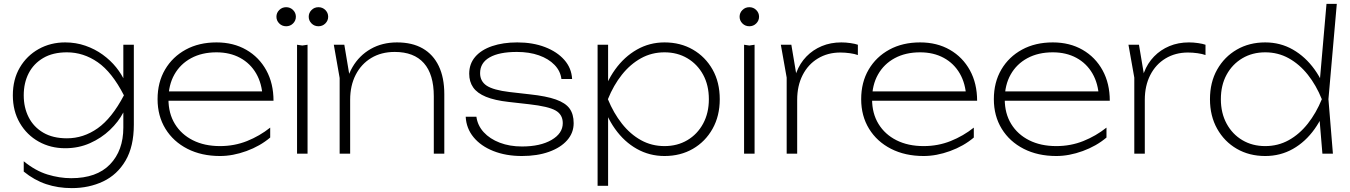

<svg xmlns="http://www.w3.org/2000/svg" viewBox="-20 -790 6941 987"><path d="M614 -134V-237L618 -249V-326L614 -346V-560H668V-149Q668 -37 625.5 35.5Q583 108 510.5 142.5Q438 177 349 177Q278 177 217 156.5Q156 136 102 92V39Q162 88 224 107Q286 126 346 126Q477 126 545.5 55Q614 -16 614 -134ZM315 -28Q240 -28 179 -62Q118 -96 82 -157.5Q46 -219 46 -300Q46 -382 82 -443Q118 -504 179 -538Q240 -572 315 -572Q370 -572 419 -555Q468 -538 508 -509Q548 -480 577 -444Q606 -408 622 -371Q638 -334 638 -300Q638 -258 613.5 -211Q589 -164 545 -122Q501 -80 442.5 -54Q384 -28 315 -28ZM324 -79Q409 -79 482 -130.5Q555 -182 617 -300Q556 -419 482.5 -470Q409 -521 324 -521Q252 -521 202.5 -492Q153 -463 127.5 -413.5Q102 -364 102 -300Q102 -237 127.5 -187Q153 -137 202.5 -108Q252 -79 324 -79Z M1111 12Q1016 12 943.5 -25Q871 -62 830.5 -128Q790 -194 790 -280Q790 -367 828.5 -432.5Q867 -498 935 -535Q1003 -572 1093 -572Q1180 -572 1246 -534Q1312 -496 1349 -428.5Q1386 -361 1386 -272H827V-320H1373L1330 -290Q1327 -360 1297 -412Q1267 -464 1214.5 -492.5Q1162 -521 1093 -521Q1018 -521 962.5 -491Q907 -461 876.5 -407Q846 -353 846 -280Q846 -207 879 -153Q912 -99 971.5 -69Q1031 -39 1111 -39Q1185 -39 1250 -65Q1315 -91 1369 -134V-83Q1317 -39 1247 -13.5Q1177 12 1111 12Z M1451 -655Q1430 -655 1415.5 -669.5Q1401 -684 1401 -704Q1401 -724 1415.5 -738.5Q1430 -753 1451 -753Q1472 -753 1486.5 -738.5Q1501 -724 1501 -704Q1501 -684 1486.5 -669.5Q1472 -655 1451 -655ZM1617 -655Q1596 -655 1581.5 -669.5Q1567 -684 1567 -704Q1567 -724 1581.5 -738.5Q1596 -753 1617 -753Q1638 -753 1652.5 -738.5Q1667 -724 1667 -704Q1667 -684 1652.5 -669.5Q1638 -655 1617 -655ZM1507 -560 1534 -556 1561 -560V0H1507Z M1696 -560H1750L1780 -381V0H1726V-389ZM2021 -572Q2099 -572 2153 -541Q2207 -510 2235.5 -450.5Q2264 -391 2264 -306V0H2210V-295Q2210 -408 2159 -465.5Q2108 -523 2009 -523Q1940 -523 1888.5 -492Q1837 -461 1808.5 -405.5Q1780 -350 1780 -277L1752 -304Q1757 -385 1792 -445Q1827 -505 1886 -538.5Q1945 -572 2021 -572Z M2929 -157Q2929 -107 2895.5 -69Q2862 -31 2802 -9.5Q2742 12 2663 12Q2581 12 2516.5 -13.5Q2452 -39 2414.5 -84.5Q2377 -130 2374 -190H2429Q2435 -145 2466.5 -110.5Q2498 -76 2549 -56.5Q2600 -37 2663 -37Q2757 -37 2815 -70.5Q2873 -104 2873 -157Q2873 -201 2836 -222Q2799 -243 2701 -254L2595 -266Q2523 -274 2478 -292.5Q2433 -311 2412.5 -340.5Q2392 -370 2392 -411Q2392 -462 2423 -498Q2454 -534 2510 -553Q2566 -572 2639 -572Q2719 -572 2781.5 -548Q2844 -524 2881 -482Q2918 -440 2921 -384H2866Q2861 -425 2830.5 -456.5Q2800 -488 2750.5 -505.5Q2701 -523 2637 -523Q2546 -523 2497 -495Q2448 -467 2448 -414Q2448 -372 2482 -349.5Q2516 -327 2599 -317L2704 -305Q2788 -296 2837.5 -278.5Q2887 -261 2908 -232Q2929 -203 2929 -157Z M3052 -560H3106V-330L3102 -315V-247L3106 -224V165H3052ZM3071 -280Q3095 -367 3142 -432.5Q3189 -498 3254 -535Q3319 -572 3396 -572Q3478 -572 3542 -535Q3606 -498 3643 -432.5Q3680 -367 3680 -280Q3680 -194 3643 -128Q3606 -62 3542 -25Q3478 12 3396 12Q3319 12 3254 -24.5Q3189 -61 3142 -127Q3095 -193 3071 -280ZM3624 -280Q3624 -352 3594.5 -406Q3565 -460 3513.5 -490.5Q3462 -521 3396 -521Q3330 -521 3275 -490.5Q3220 -460 3177 -406Q3134 -352 3105 -280Q3134 -209 3177 -154.5Q3220 -100 3275 -69.5Q3330 -39 3396 -39Q3462 -39 3513.5 -69.5Q3565 -100 3594.5 -154.5Q3624 -209 3624 -280Z M3805 -560 3832 -556 3859 -560V0H3805ZM3832 -655Q3811 -655 3796.5 -669.5Q3782 -684 3782 -704Q3782 -724 3796.5 -738.5Q3811 -753 3832 -753Q3853 -753 3867.5 -738.5Q3882 -724 3882 -704Q3882 -684 3867.5 -669.5Q3853 -655 3832 -655Z M3994 -560H4048L4078 -381V0H4024V-391ZM4390 -560V-507Q4374 -513 4349 -516.5Q4324 -520 4300 -520Q4235 -520 4184.5 -489.5Q4134 -459 4106 -404Q4078 -349 4078 -277L4056 -312Q4056 -370 4074 -417.5Q4092 -465 4125.5 -499.5Q4159 -534 4204.5 -553Q4250 -572 4305 -572Q4328 -572 4352 -568.5Q4376 -565 4390 -560Z M4728 12Q4633 12 4560.5 -25Q4488 -62 4447.5 -128Q4407 -194 4407 -280Q4407 -367 4445.5 -432.5Q4484 -498 4552 -535Q4620 -572 4710 -572Q4797 -572 4863 -534Q4929 -496 4966 -428.5Q5003 -361 5003 -272H4444V-320H4990L4947 -290Q4944 -360 4914 -412Q4884 -464 4831.5 -492.5Q4779 -521 4710 -521Q4635 -521 4579.5 -491Q4524 -461 4493.5 -407Q4463 -353 4463 -280Q4463 -207 4496 -153Q4529 -99 4588.5 -69Q4648 -39 4728 -39Q4802 -39 4867 -65Q4932 -91 4986 -134V-83Q4934 -39 4864 -13.5Q4794 12 4728 12Z M5410 12Q5315 12 5242.5 -25Q5170 -62 5129.5 -128Q5089 -194 5089 -280Q5089 -367 5127.5 -432.5Q5166 -498 5234 -535Q5302 -572 5392 -572Q5479 -572 5545 -534Q5611 -496 5648 -428.5Q5685 -361 5685 -272H5126V-320H5672L5629 -290Q5626 -360 5596 -412Q5566 -464 5513.5 -492.5Q5461 -521 5392 -521Q5317 -521 5261.5 -491Q5206 -461 5175.5 -407Q5145 -353 5145 -280Q5145 -207 5178 -153Q5211 -99 5270.5 -69Q5330 -39 5410 -39Q5484 -39 5549 -65Q5614 -91 5668 -134V-83Q5616 -39 5546 -13.5Q5476 12 5410 12Z M5781 -560H5835L5865 -381V0H5811V-391ZM6177 -560V-507Q6161 -513 6136 -516.5Q6111 -520 6087 -520Q6022 -520 5971.5 -489.5Q5921 -459 5893 -404Q5865 -349 5865 -277L5843 -312Q5843 -370 5861 -417.5Q5879 -465 5912.5 -499.5Q5946 -534 5991.5 -553Q6037 -572 6092 -572Q6115 -572 6139 -568.5Q6163 -565 6177 -560Z M6778 0 6760 -215 6784 -280 6762 -345 6799 -770H6852L6809 -280L6832 0ZM6809 -280Q6785 -193 6738 -127Q6691 -61 6626.5 -24.5Q6562 12 6484 12Q6402 12 6338 -25Q6274 -62 6237 -128Q6200 -194 6200 -280Q6200 -367 6237 -432.5Q6274 -498 6338 -535Q6402 -572 6484 -572Q6562 -572 6626.5 -535Q6691 -498 6738 -432.5Q6785 -367 6809 -280ZM6256 -280Q6256 -209 6285.5 -154.5Q6315 -100 6366.5 -69.5Q6418 -39 6484 -39Q6550 -39 6605 -69.5Q6660 -100 6703 -154.5Q6746 -209 6775 -280Q6746 -352 6703 -406Q6660 -460 6605 -490.5Q6550 -521 6484 -521Q6418 -521 6366.5 -490.5Q6315 -460 6285.5 -406Q6256 -352 6256 -280Z"/></svg>

Font: Unbounded ExtraLight
Style: Regular
Weight: 250
Designer: Luke Prowse, Jean-Baptiste Morizot, Fátima Lázaro, Florian Runge
Foundry: NaN
Version: Version 1.701;gftools[0.9.28.dev5+ged2979d]